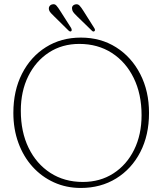

<svg xmlns="http://www.w3.org/2000/svg" viewBox="-20 -893 784 927"><path d="M370.5 -711.5Q466.5 -711.5 540.8 -664.5Q615 -617.5 657.2 -535.2Q699.5 -453 699.5 -347.5Q699.5 -240.5 657.5 -159Q615.5 -77.5 541 -31.5Q466.5 14.5 370 14.5Q300 14.5 240.5 -12.5Q181 -39.5 137 -88.2Q93 -137 68.8 -203.2Q44.5 -269.5 44.5 -348Q44.5 -455 86.2 -537Q128 -619 201.5 -665.2Q275 -711.5 370.5 -711.5ZM663.5 -337Q663.5 -439 625.5 -516.5Q587.5 -594 519.8 -637.5Q452 -681 363 -681Q280 -681 216.2 -639.5Q152.5 -598 116.5 -525.2Q80.5 -452.5 80.5 -358.5Q80.5 -256 118.2 -178.8Q156 -101.5 223.5 -58Q291 -14.5 380 -14.5Q463.5 -14.5 527.5 -55.8Q591.5 -97 627.5 -169.8Q663.5 -242.5 663.5 -337ZM271 -840 323 -758.5Q328.5 -748 324.5 -743Q319 -738 311 -745.5L240.5 -815Q233.5 -822 226.5 -829.2Q219.5 -836.5 217 -844Q214 -855 218.5 -862.2Q223 -869.5 231 -871.5Q244 -875.5 252.2 -866.2Q260.5 -857 271 -840ZM383 -840 434.5 -758.5Q441.5 -748 436.5 -743Q430.5 -737.5 423 -745.5L352 -814.5Q345 -821.5 338.2 -828.8Q331.5 -836 329 -844Q323 -865.5 342.5 -871.5Q355.5 -875 364 -866Q372.5 -857 383 -840Z"/></svg>

Font: Fraunces 72pt SuperSoft Thin
Style: Regular
Weight: 100
Version: Version 1.000;[b76b70a41]